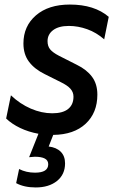

<svg xmlns="http://www.w3.org/2000/svg" viewBox="-20 -580 514 844"><path d="M51 225 64 163Q95 179 134 179Q192 179 192 142Q192 125 177 117Q162 109 133 109Q126 109 108 111L149 8Q105 0 68.5 -17.5Q32 -35 7 -59L28 -161Q68 -123 115.5 -102.5Q163 -82 210 -82Q256 -82 279.5 -101Q303 -120 303 -155Q303 -175 289.5 -190Q276 -205 247 -219L177 -254Q132 -276 107.5 -308.5Q83 -341 83 -389Q83 -465 138 -512.5Q193 -560 287 -560Q395 -560 458 -506L438 -407Q404 -437 363.5 -451.5Q323 -466 283 -466Q238 -466 213.5 -447.5Q189 -429 189 -399Q189 -377 200.5 -363Q212 -349 239 -335L318 -295Q361 -274 384.5 -242.5Q408 -211 408 -164Q408 -84 356.5 -36Q305 12 214 13L194 64Q228 68 247 87Q266 106 266 138Q266 187 230.5 215.5Q195 244 137 244Q86 244 51 225Z"/></svg>

Font: Application Medium
Style: Italic
Weight: 500
Italic angle: -12°
Designer: Wei Huang
Foundry: Wei Huang
Version: Version 0.012